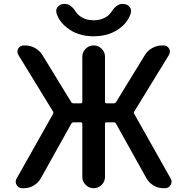

<svg xmlns="http://www.w3.org/2000/svg" viewBox="-20 -987 959 985"><path d="M817.4 -21.5Q791 -21.5 768.1 -35.2Q745.1 -48.8 731.4 -72.3L575.2 -352.5Q571.3 -359.4 564.5 -359.4H525.4Q518.6 -359.4 518.6 -351.6V-79.1Q518.6 -55.7 501.5 -38.6Q484.4 -21.5 460.9 -21.5H460Q436.5 -21.5 419.4 -38.6Q402.3 -55.7 402.3 -79.1V-351.6Q402.3 -359.4 394.5 -359.4H357.4Q349.6 -359.4 345.7 -352.5L189.5 -72.3Q175.8 -48.8 152.8 -35.2Q129.9 -21.5 103.5 -21.5H94.7Q75.2 -21.5 65.4 -38.1Q60.5 -46.9 60.5 -54.7Q60.5 -63.5 65.4 -71.3L252 -402.3Q255.9 -409.2 252 -415L74.2 -705.1Q69.3 -712.9 69.3 -721.7Q69.3 -729.5 73.2 -737.3Q83 -753.9 101.6 -753.9H109.4Q135.7 -753.9 159.7 -740.7Q183.6 -727.5 197.3 -705.1L345.7 -462.9Q349.6 -457 357.4 -457H394.5Q402.3 -457 402.3 -464.8V-696.3Q402.3 -719.7 419.4 -736.8Q436.5 -753.9 460 -753.9H460.9Q484.4 -753.9 501.5 -736.8Q518.6 -719.7 518.6 -696.3V-464.8Q518.6 -457 525.4 -457H564.5Q571.3 -457 575.2 -462.9L723.6 -705.1Q737.3 -727.5 761.2 -740.7Q785.2 -753.9 811.5 -753.9H819.3Q837.9 -753.9 847.7 -737.3Q851.6 -729.5 851.6 -721.7Q851.6 -712.9 846.7 -705.1L668.9 -415Q665 -409.2 668.9 -402.3L855.5 -71.3Q860.4 -63.5 860.4 -54.7Q860.4 -46.9 855.5 -38.1Q845.7 -21.5 826.2 -21.5ZM269.5 -920.9Q268.6 -926.8 268.6 -931.6Q268.6 -943.4 277.3 -953.1Q290 -966.8 309.6 -966.8H313.5Q342.8 -966.8 368.2 -927.7Q375 -916 387.7 -906.2Q418 -882.8 460.4 -882.8Q502.9 -882.8 533.2 -906.2Q545.9 -916 552.7 -927.7Q578.1 -966.8 607.4 -966.8H611.3Q630.9 -966.8 643.6 -953.1Q652.3 -943.4 652.3 -931.6Q652.3 -926.8 651.4 -920.9Q638.7 -877.9 601.6 -847.7Q544.9 -800.8 460.4 -800.8Q376 -800.8 320.3 -847.7Q282.2 -877.9 269.5 -920.9Z"/></svg>

Font: Gen Jyuu Gothic P Medium
Style: Regular
Weight: 500
Designer: [Source Han Sans]
Ryoko NISHIZUKA  (kana & ideographs); Paul D. Hunt (Latin, Greek & Cyrillic); Wenlong ZHANG  (bopomofo
Version: Version 1.002.20150607